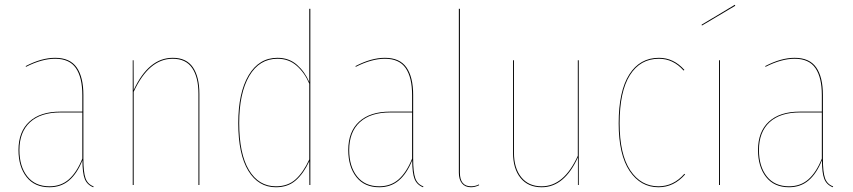

<svg xmlns="http://www.w3.org/2000/svg" viewBox="-20 -767 3535 796"><path d="M325.7 -108.4Q325.7 -53.2 334.5 -28.3Q343.3 -3.4 368.2 5.9L366.7 9.3Q340.8 -1 331.3 -25.4Q321.8 -49.8 321.8 -102.5Q299.3 -46.9 266.1 -18.8Q232.9 9.3 185.1 9.3Q123.5 9.3 90.1 -33.2Q56.6 -75.7 56.6 -145Q56.6 -221.2 101.8 -262.7Q147 -304.2 230 -304.2H321.3V-372.6Q321.3 -445.8 294.7 -484.6Q268.1 -523.4 208.5 -523.4Q153.3 -523.4 87.4 -489.7L86.9 -493.2Q152.3 -527.3 208.5 -527.3Q270 -527.3 297.9 -487.5Q325.7 -447.8 325.7 -372.6ZM185.1 5.4Q232.9 5.4 265.6 -23.4Q298.3 -52.2 321.3 -109.4V-300.8H230.5Q148.4 -300.8 104.5 -260.3Q60.5 -219.7 60.5 -145Q60.5 -77.1 93 -35.9Q125.5 5.4 185.1 5.4Z M696.3 -527.3Q752.9 -527.3 779.8 -487.8Q806.6 -448.2 806.6 -377.9V0H802.7V-377.9Q802.7 -446.8 776.6 -485.1Q750.5 -523.4 695.8 -523.4Q597.2 -523.4 534.2 -386.2V0H530.3V-517.1H533.7L534.2 -393.6Q596.2 -527.3 696.3 -527.3Z M1262.2 -730.5H1266.6V0H1262.7L1262.2 -98.6Q1238.8 -47.9 1206.3 -19.3Q1173.8 9.3 1124 9.3Q1051.3 9.3 1009.5 -59.1Q967.8 -127.4 967.8 -256.8Q967.8 -382.3 1010.7 -454.8Q1053.7 -527.3 1130.4 -527.3Q1178.2 -527.3 1211.2 -498.3Q1244.1 -469.2 1262.2 -426.8ZM1124 5.4Q1173.8 5.4 1205.8 -23.7Q1237.8 -52.7 1262.2 -106V-419.9Q1243.7 -464.4 1210.7 -493.9Q1177.7 -523.4 1130.4 -523.4Q1055.2 -523.4 1013.4 -452.1Q971.7 -380.9 971.7 -256.8Q971.7 -128.9 1012.2 -61.8Q1052.7 5.4 1124 5.4Z M1692.9 -108.4Q1692.9 -53.2 1701.7 -28.3Q1710.4 -3.4 1735.4 5.9L1733.9 9.3Q1708 -1 1698.5 -25.4Q1689 -49.8 1689 -102.5Q1666.5 -46.9 1633.3 -18.8Q1600.1 9.3 1552.2 9.3Q1490.7 9.3 1457.3 -33.2Q1423.8 -75.7 1423.8 -145Q1423.8 -221.2 1469 -262.7Q1514.2 -304.2 1597.2 -304.2H1688.5V-372.6Q1688.5 -445.8 1661.9 -484.6Q1635.3 -523.4 1575.7 -523.4Q1520.5 -523.4 1454.6 -489.7L1454.1 -493.2Q1519.5 -527.3 1575.7 -527.3Q1637.2 -527.3 1665 -487.5Q1692.9 -447.8 1692.9 -372.6ZM1552.2 5.4Q1600.1 5.4 1632.8 -23.4Q1665.5 -52.2 1688.5 -109.4V-300.8H1597.7Q1515.6 -300.8 1471.7 -260.3Q1427.7 -219.7 1427.7 -145Q1427.7 -77.1 1460.2 -35.9Q1492.7 5.4 1552.2 5.4Z M1932.6 9.3Q1908.2 9.3 1895.3 -6.8Q1882.3 -22.9 1882.3 -51.3V-730.5H1886.7V-51.3Q1886.7 5.4 1933.1 5.4Q1950.2 5.4 1965.8 -2.4L1966.3 1Q1948.7 9.3 1932.6 9.3Z M2379.4 -517.1V0H2376V-114.7Q2319.8 9.3 2225.6 9.3Q2169.4 9.3 2138.2 -29.1Q2106.9 -67.4 2106.9 -134.3V-517.1H2110.8V-134.3Q2110.8 -69.8 2141.1 -32.2Q2171.4 5.4 2225.6 5.4Q2318.4 5.4 2375.5 -121.1V-517.1Z M2711.9 -527.3Q2772.9 -527.3 2817.4 -477.1L2814 -474.6Q2771 -523.4 2711.9 -523.4Q2634.3 -523.4 2591.6 -455.6Q2548.8 -387.7 2548.8 -255.9Q2548.8 -127 2593 -60.8Q2637.2 5.4 2710 5.4Q2772 5.4 2817.4 -46.4L2820.3 -43.9Q2773.9 9.3 2710 9.3Q2635.7 9.3 2590.3 -58.1Q2544.9 -125.5 2544.9 -255.9Q2544.9 -389.2 2588.9 -458.3Q2632.8 -527.3 2711.9 -527.3Z M3026.4 -747.1 3028.3 -743.2 2890.1 -661.1 2888.7 -664.6ZM2964.8 -517.1V0H2960.9V-517.1Z M3391.6 -108.4Q3391.6 -53.2 3400.4 -28.3Q3409.2 -3.4 3434.1 5.9L3432.6 9.3Q3406.7 -1 3397.2 -25.4Q3387.7 -49.8 3387.7 -102.5Q3365.2 -46.9 3332 -18.8Q3298.8 9.3 3251 9.3Q3189.5 9.3 3156 -33.2Q3122.6 -75.7 3122.6 -145Q3122.6 -221.2 3167.7 -262.7Q3212.9 -304.2 3295.9 -304.2H3387.2V-372.6Q3387.2 -445.8 3360.6 -484.6Q3334 -523.4 3274.4 -523.4Q3219.2 -523.4 3153.3 -489.7L3152.8 -493.2Q3218.3 -527.3 3274.4 -527.3Q3335.9 -527.3 3363.8 -487.5Q3391.6 -447.8 3391.6 -372.6ZM3251 5.4Q3298.8 5.4 3331.5 -23.4Q3364.3 -52.2 3387.2 -109.4V-300.8H3296.4Q3214.4 -300.8 3170.4 -260.3Q3126.5 -219.7 3126.5 -145Q3126.5 -77.1 3158.9 -35.9Q3191.4 5.4 3251 5.4Z"/></svg>

Font: Fira Sans Compressed Four
Style: Regular
Weight: 100
Width: 1
Designer: Carrois Corporate & Edenspiekermann AG
Foundry: Carrois Corporate GbR & Edenspiekermann AG
Version: Version 4.203;PS 004.203;hotconv 1.0.88;makeotf.lib2.5.64775